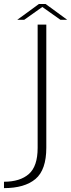

<svg xmlns="http://www.w3.org/2000/svg" viewBox="-98 -715 358 964"><path d="M-78 229.5Q25.5 229.5 80 183.8Q134.5 138 134.5 26.5V-591.5H91V27.5Q91 120 46.8 158.8Q2.5 197.5 -78 197.5ZM-11.5 -615.5H23.5L114.5 -680L205.5 -615.5H239.5L131 -695H97.5Z"/></svg>

Font: Anybody SemiExpanded ExtraLight
Style: Regular
Weight: 250
Width: 6
Version: Version 1.113;gftools[0.9.25]